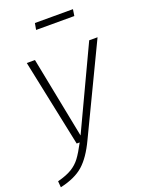

<svg xmlns="http://www.w3.org/2000/svg" viewBox="-176 -799 822 1081"><g transform="rotate(-20 235.0 -258.5)"><path d="M226 4Q184 93 134.5 137Q85 181 -5 201L-8 164Q46 150 78 130.5Q110 111 131.5 82Q153 53 181 0H163L54 -522H103L199 -35L428 -522H478ZM396 -679H167L174 -718H402Z"/></g></svg>

Font: Fira Sans ExtraLight
Style: Italic
Weight: 275
Italic angle: -8°
Designer: Carrois Corporate & Edenspiekermann AG
Foundry: Carrois Corporate GbR & Edenspiekermann AG
Version: Version 4.203